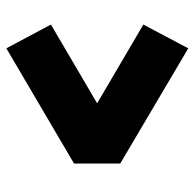

<svg xmlns="http://www.w3.org/2000/svg" viewBox="-24 -628 599 590"><g transform="rotate(90 275.0 -333.5)"><path d="M56 -54ZM298 -333 56 -191 129 -54 483 -262V-404L129 -613L56 -475Z"/></g></svg>

Font: Biryani Black
Style: Regular
Weight: 900
Designer: Dan Reynolds and Mathieu Reguer
Foundry: Dan Reynolds and Mathieu Reguer
Version: Version 1.004; ttfautohint (v1.1) -l 5 -r 5 -G 72 -x 0 -D la